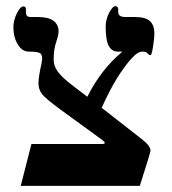

<svg xmlns="http://www.w3.org/2000/svg" viewBox="-20 -609 564 629"><path d="M485.8 -499Q485.8 -485.4 481.4 -456.8Q477.1 -428.2 473.1 -428.2Q468.8 -428.2 462.9 -434.1Q459.5 -439.9 445.8 -439.9Q430.2 -439.9 407.2 -413.3Q384.3 -386.7 362.3 -351.1Q340.3 -315.4 313 -255.9L443.8 -153.8Q473.1 -131.3 473.1 -115.2Q473.1 -109.9 438 0H47.9L83 -137.2H314Q323.2 -137.2 323.2 -141.1Q323.2 -144.5 313 -151.9L178.2 -250Q128.4 -286.6 117.2 -301.5Q106 -316.4 106 -336.9Q106 -356.4 116.2 -402.3L118.2 -417Q118.2 -431.2 109.9 -435.5Q101.6 -439.9 74.2 -439.9Q52.7 -439.9 38.3 -463.4Q23.9 -486.8 23.9 -520Q23.9 -541.5 34.9 -564.7Q45.9 -587.9 57.1 -587.9Q64.9 -587.9 64.9 -579.1V-568.8Q64.9 -562 67.9 -557.6Q70.8 -553.2 82 -553.2H105Q138.7 -553.2 155.3 -540.8Q171.9 -528.3 171.9 -506.8Q171.9 -494.6 164.1 -471.2Q155.8 -447.8 155.8 -415Q155.8 -398.4 163.1 -384.5Q170.4 -370.6 187.5 -354.2Q204.6 -337.9 266.1 -292Q311 -381.8 380.9 -439.9H366.2Q346.7 -439.9 336.4 -458.3Q326.2 -476.6 326.2 -522Q326.2 -544.9 337.4 -566.9Q348.6 -588.9 358.9 -588.9Q361.8 -588.9 364.5 -586.4Q367.2 -584 367.2 -580.1V-570.8Q367.2 -562.5 372.3 -557.9Q377.4 -553.2 393.1 -553.2H421.9Q458 -553.2 471.9 -539.3Q485.8 -525.4 485.8 -499Z"/></svg>

Font: Tinos
Style: Bold
Weight: 700
Designer: Steve Matteson
Foundry: Monotype Imaging Inc.
Version: Version 1.23